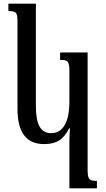

<svg xmlns="http://www.w3.org/2000/svg" viewBox="-20 -780 584 1054"><path d="M361 254H512V213C470 213 461 206 461 150V-492H310V-451C354 -451 361 -444 361 -386V-217C361 -127 334 -49 261 -49C198 -49 177 -105 177 -199V-760H26V-719C71 -719 76 -712 76 -655V-183C76 -48 128 11 223 11C289 11 328 -13 360 -76H364C363 -54 361 -31 361 -8Z"/></svg>

Font: Noto Serif Armenian SemiCondensed Medium
Style: Regular
Weight: 500
Width: 4
Designer: Monotype Design Team
Foundry: Monotype Imaging Inc.
Version: Version 2.008